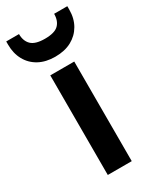

<svg xmlns="http://www.w3.org/2000/svg" viewBox="-213 -777 681 833"><g transform="rotate(-30 127.0 -361.0)"><path d="M66 0V-499H186V0ZM126 -558Q79 -558 45 -576.5Q11 -595 -7.5 -628.5Q-26 -662 -26 -706V-722H38Q38 -687 58 -667.5Q78 -648 126 -648Q175 -648 194.5 -667.5Q214 -687 214 -722H280V-705Q280 -661 261 -628Q242 -595 208 -576.5Q174 -558 126 -558Z"/></g></svg>

Font: DM Sans 20pt SemiBold
Style: Regular
Weight: 600
Version: Version 4.004;gftools[0.9.30]